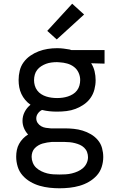

<svg xmlns="http://www.w3.org/2000/svg" viewBox="-20 -789 640 1032"><path d="M300 223Q300 223 300 223Q300 223 300 223Q273 223 246 220Q219 217 193 209.5Q167 202 143 188Q119 174 101 153.5Q83 133 75 106.5Q67 80 67 53Q67 35 70.5 17.5Q74 0 82.5 -15.5Q91 -31 103.5 -44Q116 -57 131 -66Q117 -81 109 -100Q101 -119 101 -140Q101 -165 112.5 -187.5Q124 -210 144 -226Q128 -237 115.5 -252Q103 -267 95 -284Q87 -301 83.5 -320Q80 -339 80 -359Q80 -384 86 -409Q92 -434 107 -454.5Q122 -475 143 -489.5Q164 -504 187.5 -513Q211 -522 236 -526Q261 -530 287 -530Q304 -530 320.5 -528Q337 -526 354 -523L363 -520H542V-447L470 -449Q483 -429 488.5 -405.5Q494 -382 494 -358Q494 -333 487.5 -308Q481 -283 466.5 -262.5Q452 -242 431 -227.5Q410 -213 386.5 -204Q363 -195 337.5 -192Q312 -189 287 -189Q266 -189 246 -191Q226 -193 206 -198Q193 -192 184 -179.5Q175 -167 175 -153Q175 -139 182.5 -128Q190 -117 201.5 -110.5Q213 -104 226 -102Q239 -100 253 -99Q254 -99 256 -99Q258 -99 260 -99Q263 -99 266 -99Q269 -99 272 -99H328Q352 -99 376.5 -96.5Q401 -94 424 -87Q447 -80 468.5 -67.5Q490 -55 506 -36Q522 -17 528.5 7Q535 31 535 55Q535 82 526.5 108.5Q518 135 499.5 155Q481 175 457.5 188.5Q434 202 408 209.5Q382 217 354.5 220Q327 223 300 223ZM287 -262Q302 -262 316.5 -264Q331 -266 345 -270.5Q359 -275 372 -283Q385 -291 394 -303Q403 -315 407 -329.5Q411 -344 411 -359Q411 -379 402.5 -398Q394 -417 377.5 -429.5Q361 -442 341 -447.5Q321 -453 301 -454L287 -455Q286 -455 286 -455Q286 -455 285 -455Q271 -455 256 -453Q241 -451 227.5 -446Q214 -441 201.5 -433Q189 -425 180 -413.5Q171 -402 167 -387.5Q163 -373 163 -358Q163 -344 167 -329.5Q171 -315 180 -303Q189 -291 201.5 -283Q214 -275 228 -270.5Q242 -266 257 -264Q272 -262 287 -262ZM300 149Q317 149 333.5 148Q350 147 366.5 143Q383 139 398.5 132Q414 125 426.5 114Q439 103 446 87.5Q453 72 453 56Q453 42 448 28.5Q443 15 432.5 5Q422 -5 409.5 -10.5Q397 -16 383.5 -19.5Q370 -23 356 -24.5Q342 -26 328 -26H272Q269 -26 265.5 -26Q262 -26 258 -26Q246 -25 233.5 -23Q221 -21 209 -17.5Q197 -14 186 -7.5Q175 -1 166.5 8Q158 17 154 29Q150 41 150 54Q150 70 156.5 86Q163 102 175 113Q187 124 202.5 131.5Q218 139 234 143Q250 147 266.5 148Q283 149 300 149ZM285 -577 234 -623 368 -769 432 -711Z"/></svg>

Font: Zed Mono Extended
Style: Regular
Weight: 400
Width: 7
Monospace: yes
Designer: Belleve Invis
Foundry: Belleve Invis
Version: Version 1.0.0; ttfautohint (v1.8.4)